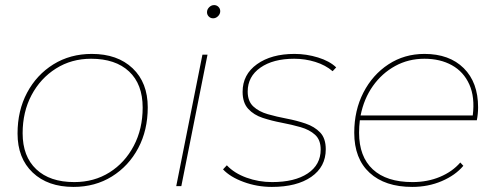

<svg xmlns="http://www.w3.org/2000/svg" viewBox="-20 -732 1952 755"><path d="M269 3Q168 3 108.5 -53.5Q49 -110 49 -207Q49 -297 86.5 -367.5Q124 -438 190 -479Q256 -520 341 -520Q442 -520 501.5 -463.5Q561 -407 561 -310Q561 -220 523.5 -149.5Q486 -79 420 -38Q354 3 269 3ZM272 -16Q350 -16 410.5 -54Q471 -92 506 -158.5Q541 -225 541 -309Q541 -401 487.5 -451Q434 -501 338 -501Q261 -501 200 -462.5Q139 -424 104 -358Q69 -292 69 -208Q69 -117 122.5 -66.5Q176 -16 272 -16Z M673 0 776 -517H796L693 0ZM818 -660Q808 -660 801 -667Q794 -674 794 -684Q794 -695 802.5 -703.5Q811 -712 822 -712Q832 -712 839 -705Q846 -698 846 -688Q846 -677 837.5 -668.5Q829 -660 818 -660Z M1049 3Q991 3 938 -16.5Q885 -36 857 -66L872 -82Q901 -51 949 -33.5Q997 -16 1050 -16Q1139 -16 1190 -50Q1241 -84 1241 -144Q1241 -182 1219 -202Q1197 -222 1162 -232Q1127 -242 1087.5 -249.5Q1048 -257 1013 -268.5Q978 -280 956 -304Q934 -328 934 -371Q934 -439 990.5 -479.5Q1047 -520 1138 -520Q1185 -520 1230.5 -506Q1276 -492 1302 -467L1288 -452Q1260 -476 1220 -488.5Q1180 -501 1137 -501Q1054 -501 1004 -466Q954 -431 954 -372Q954 -334 976 -313.5Q998 -293 1033 -283Q1068 -273 1107.5 -265.5Q1147 -258 1182 -246Q1217 -234 1239 -211Q1261 -188 1261 -145Q1261 -76 1204 -36.5Q1147 3 1049 3Z M1601 3Q1494 3 1433.5 -52.5Q1373 -108 1373 -210Q1373 -298 1409 -368Q1445 -438 1507.5 -479Q1570 -520 1649 -520Q1747 -520 1803.5 -464Q1860 -408 1860 -310Q1860 -284 1855 -259H1395Q1392 -235 1392 -210Q1392 -116 1446 -66Q1500 -16 1602 -16Q1661 -16 1710 -36.5Q1759 -57 1790 -93L1802 -80Q1771 -43 1717.5 -20Q1664 3 1601 3ZM1398 -278H1839Q1848 -350 1825.5 -400Q1803 -450 1757 -475.5Q1711 -501 1649 -501Q1586 -501 1534 -472.5Q1482 -444 1446.5 -394Q1411 -344 1398 -278Z"/></svg>

Font: Montserrat Thin
Style: Italic
Weight: 100
Italic angle: -11.3°
Designer: Julieta Ulanovsky
Foundry: Julieta Ulanovsky
Version: Version 9.000; ttfautohint (v1.8.4.7-5d5b)